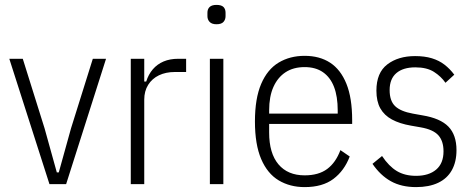

<svg xmlns="http://www.w3.org/2000/svg" viewBox="-20 -752 1934 784"><path d="M250 0H182L18 -512H73L162 -228L212 -48H220L270 -228L359 -512H413Z M569 0H514V-512H569V-419H577Q586 -448 604 -469Q622 -490 648 -501Q674 -512 708 -512H740V-458H694Q657 -458 629 -444.5Q601 -431 585 -405.5Q569 -380 569 -345Z M864 -653Q845 -653 836 -662.5Q827 -672 827 -686V-700Q827 -715 836 -723.5Q845 -732 864 -732Q884 -732 892.5 -723.5Q901 -715 901 -700V-686Q901 -672 892.5 -662.5Q884 -653 864 -653ZM837 0V-512H892V0Z M1224 12Q1164 12 1118 -15.5Q1072 -43 1046.5 -102.5Q1021 -162 1021 -256Q1021 -350 1046.5 -409.5Q1072 -469 1118 -496.5Q1164 -524 1224 -524Q1285 -524 1328 -496Q1371 -468 1394.5 -410Q1418 -352 1418 -261V-246H1079V-211Q1079 -126 1117 -81Q1155 -36 1224 -36Q1281 -36 1316 -62Q1351 -88 1370 -139L1408 -113Q1386 -55 1341.5 -21.5Q1297 12 1224 12ZM1224 -478Q1178 -478 1146 -457Q1114 -436 1096.5 -397Q1079 -358 1079 -301V-288H1359V-301Q1359 -358 1344 -397Q1329 -436 1299 -457Q1269 -478 1224 -478Z M1679 12Q1619 12 1576 -12Q1533 -36 1501 -83L1540 -115Q1568 -73 1600.5 -53.5Q1633 -34 1679 -34Q1731 -34 1761 -59.5Q1791 -85 1791 -134Q1791 -176 1770 -199.5Q1749 -223 1698 -232L1658 -239Q1612 -247 1580.5 -264Q1549 -281 1533 -309.5Q1517 -338 1517 -382Q1517 -455 1561.5 -489Q1606 -523 1675 -523Q1714 -523 1743.5 -514Q1773 -505 1795 -488Q1817 -471 1835 -447L1799 -414Q1781 -440 1752 -458.5Q1723 -477 1676 -477Q1626 -477 1598.5 -453.5Q1571 -430 1571 -384Q1571 -340 1593.5 -318.5Q1616 -297 1666 -288L1705 -281Q1778 -269 1811 -235Q1844 -201 1844 -139Q1844 -91 1825 -57Q1806 -23 1769 -5.5Q1732 12 1679 12Z"/></svg>

Font: IBM Plex Sans Condensed Light
Style: Regular
Weight: 300
Width: 3
Designer: Mike Abbink, Paul van der Laan, Pieter van Rosmalen
Foundry: Bold Monday
Version: Version 3.201